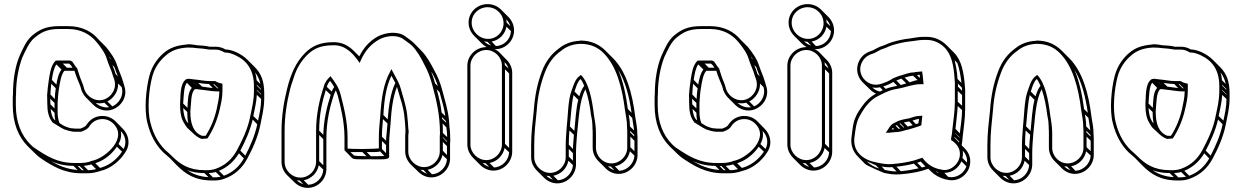

<svg xmlns="http://www.w3.org/2000/svg" viewBox="-20 -769 6037 933"><path d="M423 14C407 20 390 23 370 23H340C259 23 205 -12 154 -46C144 -52 135 -60 127 -68C84 -111 57 -174 57 -258V-283C57 -293 57 -303 58 -313C58 -379 70 -442 89 -491C105 -525 121 -562 146 -584C179 -611 206 -628 267 -628H312C374 -628 419 -601 448 -566C468 -542 491 -512 500 -480C508 -453 522 -427 528 -403L535 -383C550 -337 519 -297 487 -286C444 -271 402 -300 390 -334L384 -355C373 -381 363 -409 355 -437C345 -447 341 -457 331 -470C327 -472 324 -473 321 -475H267C262 -475 255 -475 250 -474C227 -451 222 -411 217 -379C213 -356 211 -330 209 -307L210 -259C210 -228 217 -199 231 -180C233 -177 234 -174 237 -173C253 -164 270 -151 289 -142C291 -140 297 -139 300 -138L312 -134C320 -132 332 -129 340 -129H375C387 -134 399 -138 409 -148C423 -170 438 -184 463 -189C490 -194 514 -185 531 -168C601 -98 496 -8 440 9L452 21C493 6 526 -24 548 -56L573 -32C551 1 517 31 476 44C473 45 469 46 466 47L443 24L452 21L440 9C435 11 430 12 424 13ZM336 -146 335 -145C328 -145 323 -146 316 -148L304 -152C292 -156 281 -163 269 -171C263 -186 260 -205 260 -224V-271C262 -294 263 -319 267 -341C272 -371 277 -407 293 -425H302H342C349 -400 360 -375 370 -351L376 -330C381 -318 388 -305 398 -295L433 -260C455 -238 490 -224 527 -237C565 -250 603 -296 584 -352L578 -372C571 -398 558 -424 550 -449C539 -485 515 -516 495 -541L460 -576C429 -614 379 -642 312 -642H267C203 -642 170 -624 136 -596C107 -571 91 -532 75 -497C54 -448 43 -380 43 -313C42 -303 42 -293 42 -283V-258C42 -169 70 -103 116 -57L152 -22C161 -13 170 -5 181 2C232 36 290 73 375 73H405C428 73 449 68 467 62C520 50 564 11 589 -29C616 -69 605 -115 577 -143L542 -179C522 -199 492 -210 460 -204C430 -198 412 -181 397 -158C392 -153 384 -149 371 -144H340C340 -144 337 -146 336 -146ZM387 58H378L358 38H367ZM408 58 387 37C400 36 413 33 424 30L447 53C434 56 422 58 408 58ZM357 57C305 53 265 36 228 14C259 28 295 37 337 37ZM536 -443C541 -427 547 -412 553 -398L542 -409C538 -424 532 -439 526 -453ZM520 -480 514 -486 511 -495ZM571 -346C584 -303 556 -265 526 -252L502 -276C530 -290 556 -324 554 -363ZM510 -248C485 -244 461 -254 445 -269C458 -266 472 -266 487 -270ZM305 -440 285 -460H316L326 -450C328 -447 330 -444 332 -440ZM279 -431C264 -412 258 -383 254 -358L232 -381C236 -408 241 -438 254 -456ZM251 -340C248 -323 247 -305 246 -288L225 -310C226 -327 227 -345 229 -362ZM245 -269V-242L225 -262C225 -271 224 -280 224 -289ZM245 -221C245 -208 246 -195 249 -184C234 -193 229 -217 226 -240ZM581 -45 556 -69C568 -90 571 -112 567 -132C589 -110 597 -77 581 -45ZM452 21C464 33 473 41 476 44C474 42 466 35 452 21ZM289 -142 440 9ZM250 -181Z M891 -554 890 -553C839 -549 805 -537 774 -510C742 -482 717 -445 705 -397C690 -338 679 -236 697 -169C711 -113 736 -66 772 -30C782 -21 795 -10 805 -1L840 35C882 77 928 108 1011 108C1033 109 1053 106 1069 100C1120 82 1156 49 1181 3C1207 -45 1234 -104 1246 -166C1253 -203 1264 -244 1264 -291V-315C1264 -373 1250 -411 1218 -443L1183 -478C1168 -493 1150 -505 1131 -514C1116 -521 1097 -528 1075 -529C1062 -537 1045 -542 1028 -542H998C998 -542 996 -542 994 -543C978 -547 956 -548 939 -549C924 -551 914 -554 891 -554ZM1071 -514H1073C1092 -514 1110 -507 1125 -500C1180 -474 1214 -429 1214 -350V-326C1214 -281 1204 -242 1196 -204C1185 -144 1157 -87 1132 -40C1109 3 1076 34 1029 51C1015 56 997 59 976 58C897 58 855 29 815 -11L799 -26C756 -61 726 -111 711 -173C694 -236 704 -336 719 -393C730 -438 754 -472 784 -498C812 -523 843 -535 891 -538C912 -538 921 -537 937 -535C955 -534 975 -532 991 -529C993 -529 996 -528 998 -528H1028C1044 -528 1058 -522 1071 -514ZM1026 -375H998C975 -375 949 -381 924 -383C914 -384 906 -385 899 -386H897C890 -386 886 -385 882 -382C853 -359 858 -298 855 -263C855 -227 859 -194 875 -170C881 -161 886 -150 895 -143C914 -127 931 -104 960 -94H961L986 -96H988C1014 -135 1035 -183 1047 -235C1054 -266 1061 -292 1061 -330V-362C1047 -365 1037 -368 1026 -375ZM905 -227C909 -267 907 -322 928 -336H932H933C940 -335 948 -334 958 -333C982 -331 1008 -325 1033 -325H1046C1045 -292 1039 -269 1033 -239C1022 -191 1004 -147 979 -109H962C920 -125 905 -166 905 -227ZM1041 -340H1036L1016 -360H1021ZM1014 -341C997 -343 980 -346 962 -348L943 -366C960 -364 978 -361 995 -361ZM938 -350 937 -351 919 -369H920ZM890 -225C890 -206 891 -187 895 -170L887 -179C877 -195 872 -217 870 -244ZM891 -245 870 -266C873 -302 873 -349 888 -367L912 -342C892 -320 893 -278 891 -245ZM1248 -337V-333L1228 -353V-357ZM1245 -361 1227 -379C1226 -393 1224 -405 1220 -417C1232 -401 1241 -383 1245 -361ZM1249 -312V-309L1228 -329V-332ZM1249 -288C1249 -250 1241 -216 1234 -183L1211 -205C1217 -237 1226 -270 1228 -308ZM1230 -165C1219 -110 1195 -57 1172 -13L1148 -37C1171 -81 1195 -133 1208 -188ZM1165 1C1143 40 1111 69 1068 85L1044 61C1086 44 1118 14 1141 -24ZM1052 90C1041 92 1029 93 1015 93L994 72C1007 71 1018 70 1029 67ZM993 92C949 89 917 77 890 58C913 67 940 72 973 72Z M2092 -424C2074 -459 2054 -496 2028 -522L1993 -558C1982 -569 1964 -582 1950 -592C1913 -620 1853 -611 1816 -592C1775 -569 1747 -537 1726 -495L1700 -521C1675 -546 1643 -565 1600 -564C1536 -564 1496 -545 1463 -512C1418 -467 1393 -410 1375 -337C1360 -276 1348 -208 1348 -131V17C1348 42 1358 65 1375 82L1411 117C1427 133 1450 144 1475 144C1525 144 1566 102 1566 52V-96C1566 -178 1582 -246 1602 -307C1605 -316 1608 -323 1612 -330C1615 -323 1618 -315 1621 -306C1637 -244 1654 -175 1654 -100V-39C1667 -26 1678 -14 1691 -1C1699 7 1727 5 1779 5C1828 5 1871 9 1871 -7V-67C1871 -108 1874 -116 1878 -171C1882 -239 1890 -299 1909 -347C1915 -330 1925 -289 1931 -273L1937 -249C1943 -227 1946 -200 1948 -174L1950 -144C1951 -136 1950 -131 1950 -124C1949 -115 1949 -106 1949 -97V-33C1949 -9 1960 14 1976 30L2012 65C2029 82 2051 93 2076 93C2125 93 2167 51 2167 2V-62C2167 -68 2167 -76 2168 -84V-85C2168 -108 2167 -133 2164 -154L2162 -184C2156 -240 2143 -278 2130 -327C2120 -365 2109 -394 2092 -424ZM1363 17V-131C1363 -207 1374 -272 1389 -333C1394 -352 1398 -365 1402 -375L1407 -391C1422 -438 1442 -471 1473 -502C1504 -533 1539 -549 1600 -549C1657 -551 1694 -510 1720 -474L1728 -463L1733 -475C1753 -521 1782 -555 1824 -578C1858 -596 1910 -601 1940 -579C1954 -568 1972 -557 1982 -547C2006 -523 2026 -488 2043 -453C2059 -424 2070 -396 2080 -358C2100 -284 2118 -214 2118 -120C2117 -112 2117 -104 2117 -97V-33C2117 8 2082 43 2041 43C2000 43 1964 8 1964 -33V-97C1964 -105 1964 -114 1965 -123L1966 -124C1966 -130 1965 -138 1964 -146L1962 -176C1960 -202 1957 -230 1951 -253L1945 -277C1940 -291 1929 -337 1922 -355C1912 -380 1900 -398 1889 -420L1882 -433L1876 -421C1844 -364 1833 -291 1828 -207C1824 -153 1821 -144 1821 -102V-48C1810 -47 1784 -45 1744 -45C1704 -45 1679 -46 1669 -47V-100C1669 -178 1651 -248 1635 -310C1626 -346 1607 -371 1586 -399C1571 -384 1559 -371 1553 -347C1533 -286 1516 -215 1516 -131V17C1516 59 1482 94 1440 94C1398 94 1363 59 1363 17ZM2079 -416C2091 -395 2100 -375 2108 -350L2094 -364C2089 -384 2083 -402 2076 -419ZM2116 -321C2127 -279 2138 -247 2144 -205L2126 -222C2121 -265 2112 -299 2102 -335ZM2147 -180 2148 -173 2128 -192V-200ZM2149 -150C2151 -136 2153 -119 2153 -103L2132 -123C2132 -138 2132 -154 2131 -169ZM2153 -82C2153 -81 2152 -80 2152 -79L2132 -100V-103ZM2152 -59V-16L2132 -36V-79ZM2152 5C2150 43 2117 76 2079 78L2058 56C2094 49 2123 20 2130 -16ZM2055 75C2043 71 2032 65 2023 56C2028 57 2033 57 2038 57ZM1863 -169C1860 -126 1857 -112 1856 -85L1836 -105C1836 -139 1838 -150 1841 -190ZM1864 -189 1843 -210C1847 -286 1857 -350 1882 -401C1888 -390 1895 -378 1901 -366C1878 -317 1869 -257 1864 -189ZM1856 -64V-25L1836 -45V-84ZM1848 -11C1835 -10 1813 -10 1782 -10L1762 -30C1790 -30 1815 -29 1827 -33ZM1761 -10C1727 -10 1707 -12 1701 -13L1683 -30H1741ZM1587 -308C1569 -252 1553 -188 1551 -114L1531 -134C1531 -210 1545 -274 1563 -331ZM1592 -324 1568 -347C1572 -359 1576 -367 1584 -376C1592 -366 1598 -356 1604 -346C1599 -340 1595 -332 1592 -324ZM1551 -93V34L1531 14V-113ZM1551 55C1549 95 1517 127 1478 129L1456 107C1493 100 1522 71 1529 34ZM1454 126C1442 122 1431 116 1422 107C1427 108 1431 108 1436 108Z M2257 -659C2257 -634 2268 -611 2285 -594L2321 -558C2328 -551 2336 -545 2345 -540H2343C2293 -540 2251 -499 2251 -450V-67C2251 -42 2262 -19 2279 -2L2314 33C2330 49 2353 60 2378 60C2428 60 2469 17 2469 -32V-415C2469 -440 2458 -462 2442 -478L2407 -514C2400 -521 2392 -526 2384 -530H2387C2437 -530 2478 -571 2478 -621C2478 -647 2467 -670 2450 -687L2415 -722C2398 -739 2375 -749 2349 -749C2299 -749 2257 -710 2257 -659ZM2419 -450V-67C2419 -26 2384 9 2343 9C2302 9 2266 -26 2266 -67V-450C2266 -491 2302 -526 2343 -526C2384 -526 2419 -491 2419 -450ZM2454 -412V-50L2434 -70V-432ZM2451 -436 2433 -453C2433 -458 2433 -462 2432 -467C2441 -458 2447 -448 2451 -436ZM2454 -29C2452 10 2420 43 2381 45L2359 23C2396 16 2425 -14 2432 -50ZM2357 42C2345 38 2334 32 2325 23C2330 24 2334 24 2339 24ZM2463 -618C2461 -578 2430 -547 2390 -545L2369 -567C2406 -574 2434 -602 2441 -639ZM2460 -642 2442 -659C2442 -665 2441 -670 2440 -675C2449 -666 2456 -655 2460 -642ZM2366 -548C2353 -552 2341 -559 2332 -568C2337 -567 2343 -566 2349 -566ZM2427 -656C2427 -614 2394 -580 2352 -580C2309 -580 2272 -616 2272 -659C2272 -701 2307 -734 2349 -734C2392 -734 2427 -699 2427 -656Z M2576 -5V-63C2576 -121 2582 -173 2588 -231C2593 -304 2607 -362 2627 -415C2644 -461 2671 -498 2708 -523C2731 -542 2760 -554 2799 -556C2852 -556 2886 -538 2913 -511C2975 -449 3003 -347 3017 -234C3021 -204 3027 -185 3027 -152C3028 -141 3028 -131 3028 -123V-51C3028 -9 2992 25 2951 25C2910 25 2876 -10 2876 -51V-123C2876 -156 2870 -186 2866 -212C2857 -283 2843 -365 2803 -405L2798 -401C2773 -384 2766 -351 2756 -324C2740 -280 2740 -204 2734 -153C2732 -127 2729 -89 2729 -63V-5C2729 36 2694 71 2653 71C2612 71 2576 36 2576 -5ZM3052 -196C3055 -173 3059 -157 3061 -135L3041 -155C3041 -178 3038 -195 3035 -213ZM3049 -221 3031 -239C3022 -307 3008 -374 2984 -430C3018 -376 3038 -300 3049 -221ZM3062 -113V-106L3042 -126V-133ZM3063 -85V-34L3043 -54V-105ZM3063 -13C3061 26 3028 59 2989 61L2968 39C3005 32 3034 3 3041 -34ZM2965 58C2953 54 2943 48 2934 39C2939 40 2943 40 2948 40ZM2790 -284C2779 -242 2776 -182 2771 -133L2749 -155C2754 -202 2757 -265 2767 -307ZM2795 -301 2772 -324C2780 -349 2786 -371 2801 -385C2808 -377 2814 -364 2819 -352C2807 -337 2801 -319 2795 -301ZM2769 -114C2767 -94 2765 -67 2764 -45L2744 -66C2744 -86 2745 -113 2747 -135ZM2764 -25V12L2744 -8V-45ZM2764 33C2762 72 2730 105 2691 107L2669 85C2706 78 2735 49 2742 12ZM2667 104C2655 100 2644 94 2635 85C2640 86 2644 86 2649 86ZM2859 -146C2860 -138 2860 -129 2860 -123V-51C2860 -26 2871 -3 2888 14L2923 49C2939 65 2961 76 2986 76C3036 76 3078 34 3078 -16V-88C3078 -97 3078 -106 3077 -117C3077 -152 3071 -172 3067 -201C3053 -315 3024 -421 2959 -486L2923 -522C2894 -551 2856 -572 2799 -572V-571C2757 -569 2724 -556 2698 -535C2659 -507 2631 -470 2613 -421C2592 -366 2579 -306 2574 -233C2568 -176 2561 -122 2561 -63V-5C2561 20 2572 43 2589 60L2624 95C2640 111 2663 122 2688 122C2738 122 2779 79 2779 30V-28C2779 -53 2782 -91 2784 -116C2793 -194 2795 -282 2825 -335C2838 -298 2847 -253 2852 -210C2855 -193 2858 -182 2858 -169C2859 -163 2859 -155 2859 -146Z M3542 14C3526 20 3509 23 3489 23H3459C3378 23 3324 -12 3273 -46C3263 -52 3254 -60 3246 -68C3203 -111 3176 -174 3176 -258V-283C3176 -293 3176 -303 3177 -313C3177 -379 3189 -442 3208 -491C3224 -525 3240 -562 3265 -584C3298 -611 3325 -628 3386 -628H3431C3493 -628 3538 -601 3567 -566C3587 -542 3610 -512 3619 -480C3627 -453 3641 -427 3647 -403L3654 -383C3669 -337 3638 -297 3606 -286C3563 -271 3521 -300 3509 -334L3503 -355C3492 -381 3482 -409 3474 -437C3464 -447 3460 -457 3450 -470C3446 -472 3443 -473 3440 -475H3386C3381 -475 3374 -475 3369 -474C3346 -451 3341 -411 3336 -379C3332 -356 3330 -330 3328 -307L3329 -259C3329 -228 3336 -199 3350 -180C3352 -177 3353 -174 3356 -173C3372 -164 3389 -151 3408 -142C3410 -140 3416 -139 3419 -138L3431 -134C3439 -132 3451 -129 3459 -129H3494C3506 -134 3518 -138 3528 -148C3542 -170 3557 -184 3582 -189C3609 -194 3633 -185 3650 -168C3720 -98 3615 -8 3559 9L3571 21C3612 6 3645 -24 3667 -56L3692 -32C3670 1 3636 31 3595 44C3592 45 3588 46 3585 47L3562 24L3571 21L3559 9C3554 11 3549 12 3543 13ZM3455 -146 3454 -145C3447 -145 3442 -146 3435 -148L3423 -152C3411 -156 3400 -163 3388 -171C3382 -186 3379 -205 3379 -224V-271C3381 -294 3382 -319 3386 -341C3391 -371 3396 -407 3412 -425H3421H3461C3468 -400 3479 -375 3489 -351L3495 -330C3500 -318 3507 -305 3517 -295L3552 -260C3574 -238 3609 -224 3646 -237C3684 -250 3722 -296 3703 -352L3697 -372C3690 -398 3677 -424 3669 -449C3658 -485 3634 -516 3614 -541L3579 -576C3548 -614 3498 -642 3431 -642H3386C3322 -642 3289 -624 3255 -596C3226 -571 3210 -532 3194 -497C3173 -448 3162 -380 3162 -313C3161 -303 3161 -293 3161 -283V-258C3161 -169 3189 -103 3235 -57L3271 -22C3280 -13 3289 -5 3300 2C3351 36 3409 73 3494 73H3524C3547 73 3568 68 3586 62C3639 50 3683 11 3708 -29C3735 -69 3724 -115 3696 -143L3661 -179C3641 -199 3611 -210 3579 -204C3549 -198 3531 -181 3516 -158C3511 -153 3503 -149 3490 -144H3459C3459 -144 3456 -146 3455 -146ZM3506 58H3497L3477 38H3486ZM3527 58 3506 37C3519 36 3532 33 3543 30L3566 53C3553 56 3541 58 3527 58ZM3476 57C3424 53 3384 36 3347 14C3378 28 3414 37 3456 37ZM3655 -443C3660 -427 3666 -412 3672 -398L3661 -409C3657 -424 3651 -439 3645 -453ZM3639 -480 3633 -486 3630 -495ZM3690 -346C3703 -303 3675 -265 3645 -252L3621 -276C3649 -290 3675 -324 3673 -363ZM3629 -248C3604 -244 3580 -254 3564 -269C3577 -266 3591 -266 3606 -270ZM3424 -440 3404 -460H3435L3445 -450C3447 -447 3449 -444 3451 -440ZM3398 -431C3383 -412 3377 -383 3373 -358L3351 -381C3355 -408 3360 -438 3373 -456ZM3370 -340C3367 -323 3366 -305 3365 -288L3344 -310C3345 -327 3346 -345 3348 -362ZM3364 -269V-242L3344 -262C3344 -271 3343 -280 3343 -289ZM3364 -221C3364 -208 3365 -195 3368 -184C3353 -193 3348 -217 3345 -240ZM3700 -45 3675 -69C3687 -90 3690 -112 3686 -132C3708 -110 3716 -77 3700 -45ZM3571 21C3583 33 3592 41 3595 44C3593 42 3585 35 3571 21ZM3408 -142 3559 9ZM3369 -181Z M3812 -659C3812 -634 3823 -611 3840 -594L3876 -558C3883 -551 3891 -545 3900 -540H3898C3848 -540 3806 -499 3806 -450V-67C3806 -42 3817 -19 3834 -2L3869 33C3885 49 3908 60 3933 60C3983 60 4024 17 4024 -32V-415C4024 -440 4013 -462 3997 -478L3962 -514C3955 -521 3947 -526 3939 -530H3942C3992 -530 4033 -571 4033 -621C4033 -647 4022 -670 4005 -687L3970 -722C3953 -739 3930 -749 3904 -749C3854 -749 3812 -710 3812 -659ZM3974 -450V-67C3974 -26 3939 9 3898 9C3857 9 3821 -26 3821 -67V-450C3821 -491 3857 -526 3898 -526C3939 -526 3974 -491 3974 -450ZM4009 -412V-50L3989 -70V-432ZM4006 -436 3988 -453C3988 -458 3988 -462 3987 -467C3996 -458 4002 -448 4006 -436ZM4009 -29C4007 10 3975 43 3936 45L3914 23C3951 16 3980 -14 3987 -50ZM3912 42C3900 38 3889 32 3880 23C3885 24 3889 24 3894 24ZM4018 -618C4016 -578 3985 -547 3945 -545L3924 -567C3961 -574 3989 -602 3996 -639ZM4015 -642 3997 -659C3997 -665 3996 -670 3995 -675C4004 -666 4011 -655 4015 -642ZM3921 -548C3908 -552 3896 -559 3887 -568C3892 -567 3898 -566 3904 -566ZM3982 -656C3982 -614 3949 -580 3907 -580C3864 -580 3827 -616 3827 -659C3827 -701 3862 -734 3904 -734C3947 -734 3982 -699 3982 -656Z M4331 -127C4348 -127 4367 -132 4379 -136L4396 -140C4416 -147 4437 -151 4457 -160C4459 -176 4460 -192 4462 -207L4454 -206C4430 -206 4414 -199 4398 -194C4376 -190 4351 -186 4335 -176L4317 -167C4306 -158 4298 -145 4292 -135L4284 -124H4300C4311 -125 4322 -126 4331 -127ZM4465 -575H4484C4519 -575 4549 -559 4570 -538C4605 -503 4615 -447 4619 -381C4620 -368 4621 -357 4620 -345V-272C4620 -227 4612 -182 4608 -141L4606 -120C4605 -112 4603 -105 4602 -98V-88C4629 -72 4653 -43 4642 -1C4634 32 4594 68 4550 54L4540 52C4507 44 4480 23 4462 -3C4460 -2 4458 0 4456 0H4455L4421 11C4391 19 4355 25 4318 28C4292 31 4265 26 4242 21C4178 10 4119 -30 4133 -109C4137 -140 4141 -170 4151 -192C4173 -236 4202 -280 4246 -302L4264 -311C4289 -324 4311 -333 4343 -338C4380 -344 4415 -360 4454 -360H4468L4467 -370C4465 -389 4464 -405 4461 -422C4445 -420 4433 -420 4419 -417C4396 -417 4376 -407 4360 -403C4345 -400 4333 -393 4319 -388C4302 -376 4278 -366 4256 -360C4195 -343 4135 -410 4171 -471C4184 -493 4202 -503 4229 -511C4245 -519 4257 -528 4272 -532C4288 -537 4301 -545 4315 -549C4340 -557 4374 -565 4403 -568C4421 -569 4445 -575 4465 -575ZM4491 51 4503 63C4522 82 4546 95 4572 102L4582 104C4636 118 4682 80 4692 38C4701 2 4688 -28 4668 -48L4653 -63C4654 -69 4655 -76 4656 -83L4658 -104C4662 -144 4670 -190 4670 -237V-309C4671 -321 4670 -334 4669 -347C4664 -416 4653 -476 4616 -513L4580 -549C4556 -573 4523 -590 4484 -590H4465C4443 -590 4418 -584 4401 -582C4370 -579 4337 -571 4311 -563C4295 -558 4281 -550 4268 -546C4251 -541 4238 -533 4223 -525C4196 -516 4174 -506 4158 -479C4135 -439 4145 -396 4172 -369L4208 -334C4216 -326 4226 -319 4237 -314C4210 -300 4186 -277 4169 -252C4157 -235 4145 -219 4137 -198C4125 -173 4123 -141 4119 -111C4111 -67 4124 -33 4149 -8L4184 28C4192 36 4275 71 4275 71C4298 76 4327 81 4355 78C4392 75 4428 70 4460 61ZM4439 -380C4424 -378 4411 -372 4400 -369L4376 -392C4389 -396 4404 -400 4417 -401ZM4384 -364C4376 -361 4365 -358 4357 -356L4336 -378L4360 -387ZM4632 -463C4642 -436 4648 -402 4652 -366L4633 -385C4631 -417 4626 -448 4619 -476ZM4654 -343C4655 -338 4655 -333 4655 -328L4635 -348V-363ZM4655 -307V-255L4634 -275V-327ZM4655 -234C4655 -196 4648 -157 4644 -121L4623 -143C4626 -177 4632 -215 4634 -254ZM4643 -102 4642 -100 4621 -122V-123ZM4641 -81C4641 -80 4640 -78 4640 -77L4618 -100C4618 -101 4619 -102 4619 -103ZM4676 39C4666 71 4629 100 4587 90L4569 71C4608 71 4639 46 4652 15ZM4679 21 4657 -1C4660 -14 4660 -26 4658 -37C4672 -23 4681 -3 4679 21ZM4543 74C4537 71 4531 67 4526 63C4529 64 4531 65 4534 66ZM4444 49C4418 55 4388 60 4357 63L4336 41C4366 38 4395 33 4421 26ZM4460 45 4437 22 4454 16 4477 40ZM4337 64C4317 64 4298 61 4280 57L4264 40C4281 43 4298 45 4316 43ZM4252 50C4228 43 4208 31 4192 15C4211 23 4229 31 4236 34ZM4431 -166 4414 -183C4424 -186 4434 -190 4446 -191C4445 -185 4444 -178 4443 -170C4439 -168 4435 -167 4431 -166ZM4415 -161C4408 -159 4400 -156 4391 -154L4372 -174C4381 -176 4390 -177 4398 -179ZM4347 -143 4332 -158 4338 -161 4354 -144C4352 -143 4349 -143 4347 -143ZM4371 -149 4351 -168C4352 -168 4354 -170 4355 -170L4374 -150C4373 -150 4372 -149 4371 -149ZM4325 -141C4321 -141 4317 -140 4313 -140C4315 -142 4316 -145 4318 -148ZM4284 -337 4272 -349C4289 -354 4305 -361 4321 -371L4340 -352C4319 -348 4301 -344 4284 -337ZM4270 -331C4265 -329 4261 -326 4256 -324C4242 -327 4229 -334 4219 -344C4231 -342 4243 -342 4256 -345ZM4436 -404C4440 -405 4443 -405 4449 -406C4449 -404 4450 -399 4450 -396V-395V-390Z M4793 -5V-63C4793 -121 4799 -173 4805 -231C4810 -304 4824 -362 4844 -415C4861 -461 4888 -498 4925 -523C4948 -542 4977 -554 5016 -556C5069 -556 5103 -538 5130 -511C5192 -449 5220 -347 5234 -234C5238 -204 5244 -185 5244 -152C5245 -141 5245 -131 5245 -123V-51C5245 -9 5209 25 5168 25C5127 25 5093 -10 5093 -51V-123C5093 -156 5087 -186 5083 -212C5074 -283 5060 -365 5020 -405L5015 -401C4990 -384 4983 -351 4973 -324C4957 -280 4957 -204 4951 -153C4949 -127 4946 -89 4946 -63V-5C4946 36 4911 71 4870 71C4829 71 4793 36 4793 -5ZM5269 -196C5272 -173 5276 -157 5278 -135L5258 -155C5258 -178 5255 -195 5252 -213ZM5266 -221 5248 -239C5239 -307 5225 -374 5201 -430C5235 -376 5255 -300 5266 -221ZM5279 -113V-106L5259 -126V-133ZM5280 -85V-34L5260 -54V-105ZM5280 -13C5278 26 5245 59 5206 61L5185 39C5222 32 5251 3 5258 -34ZM5182 58C5170 54 5160 48 5151 39C5156 40 5160 40 5165 40ZM5007 -284C4996 -242 4993 -182 4988 -133L4966 -155C4971 -202 4974 -265 4984 -307ZM5012 -301 4989 -324C4997 -349 5003 -371 5018 -385C5025 -377 5031 -364 5036 -352C5024 -337 5018 -319 5012 -301ZM4986 -114C4984 -94 4982 -67 4981 -45L4961 -66C4961 -86 4962 -113 4964 -135ZM4981 -25V12L4961 -8V-45ZM4981 33C4979 72 4947 105 4908 107L4886 85C4923 78 4952 49 4959 12ZM4884 104C4872 100 4861 94 4852 85C4857 86 4861 86 4866 86ZM5076 -146C5077 -138 5077 -129 5077 -123V-51C5077 -26 5088 -3 5105 14L5140 49C5156 65 5178 76 5203 76C5253 76 5295 34 5295 -16V-88C5295 -97 5295 -106 5294 -117C5294 -152 5288 -172 5284 -201C5270 -315 5241 -421 5176 -486L5140 -522C5111 -551 5073 -572 5016 -572V-571C4974 -569 4941 -556 4915 -535C4876 -507 4848 -470 4830 -421C4809 -366 4796 -306 4791 -233C4785 -176 4778 -122 4778 -63V-5C4778 20 4789 43 4806 60L4841 95C4857 111 4880 122 4905 122C4955 122 4996 79 4996 30V-28C4996 -53 4999 -91 5001 -116C5010 -194 5012 -282 5042 -335C5055 -298 5064 -253 5069 -210C5072 -193 5075 -182 5075 -169C5076 -163 5076 -155 5076 -146Z M5582 -554 5581 -553C5530 -549 5496 -537 5465 -510C5433 -482 5408 -445 5396 -397C5381 -338 5370 -236 5388 -169C5402 -113 5427 -66 5463 -30C5473 -21 5486 -10 5496 -1L5531 35C5573 77 5619 108 5702 108C5724 109 5744 106 5760 100C5811 82 5847 49 5872 3C5898 -45 5925 -104 5937 -166C5944 -203 5955 -244 5955 -291V-315C5955 -373 5941 -411 5909 -443L5874 -478C5859 -493 5841 -505 5822 -514C5807 -521 5788 -528 5766 -529C5753 -537 5736 -542 5719 -542H5689C5689 -542 5687 -542 5685 -543C5669 -547 5647 -548 5630 -549C5615 -551 5605 -554 5582 -554ZM5762 -514H5764C5783 -514 5801 -507 5816 -500C5871 -474 5905 -429 5905 -350V-326C5905 -281 5895 -242 5887 -204C5876 -144 5848 -87 5823 -40C5800 3 5767 34 5720 51C5706 56 5688 59 5667 58C5588 58 5546 29 5506 -11L5490 -26C5447 -61 5417 -111 5402 -173C5385 -236 5395 -336 5410 -393C5421 -438 5445 -472 5475 -498C5503 -523 5534 -535 5582 -538C5603 -538 5612 -537 5628 -535C5646 -534 5666 -532 5682 -529C5684 -529 5687 -528 5689 -528H5719C5735 -528 5749 -522 5762 -514ZM5717 -375H5689C5666 -375 5640 -381 5615 -383C5605 -384 5597 -385 5590 -386H5588C5581 -386 5577 -385 5573 -382C5544 -359 5549 -298 5546 -263C5546 -227 5550 -194 5566 -170C5572 -161 5577 -150 5586 -143C5605 -127 5622 -104 5651 -94H5652L5677 -96H5679C5705 -135 5726 -183 5738 -235C5745 -266 5752 -292 5752 -330V-362C5738 -365 5728 -368 5717 -375ZM5596 -227C5600 -267 5598 -322 5619 -336H5623H5624C5631 -335 5639 -334 5649 -333C5673 -331 5699 -325 5724 -325H5737C5736 -292 5730 -269 5724 -239C5713 -191 5695 -147 5670 -109H5653C5611 -125 5596 -166 5596 -227ZM5732 -340H5727L5707 -360H5712ZM5705 -341C5688 -343 5671 -346 5653 -348L5634 -366C5651 -364 5669 -361 5686 -361ZM5629 -350 5628 -351 5610 -369H5611ZM5581 -225C5581 -206 5582 -187 5586 -170L5578 -179C5568 -195 5563 -217 5561 -244ZM5582 -245 5561 -266C5564 -302 5564 -349 5579 -367L5603 -342C5583 -320 5584 -278 5582 -245ZM5939 -337V-333L5919 -353V-357ZM5936 -361 5918 -379C5917 -393 5915 -405 5911 -417C5923 -401 5932 -383 5936 -361ZM5940 -312V-309L5919 -329V-332ZM5940 -288C5940 -250 5932 -216 5925 -183L5902 -205C5908 -237 5917 -270 5919 -308ZM5921 -165C5910 -110 5886 -57 5863 -13L5839 -37C5862 -81 5886 -133 5899 -188ZM5856 1C5834 40 5802 69 5759 85L5735 61C5777 44 5809 14 5832 -24ZM5743 90C5732 92 5720 93 5706 93L5685 72C5698 71 5709 70 5720 67ZM5684 92C5640 89 5608 77 5581 58C5604 67 5631 72 5664 72Z"/></svg>

Font: Blanket
Style: Ugh
Weight: 900
Foundry: Cannot Into Space Fonts
Version: Version 0.9